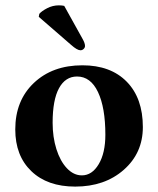

<svg xmlns="http://www.w3.org/2000/svg" viewBox="-20 -688 591 718"><path d="M268.1 -401.9Q224.6 -401.9 200.7 -358.2Q176.8 -314.5 176.8 -229Q176.8 -175.3 190.9 -130.4Q205.1 -85.4 230.2 -58.8Q255.4 -32.2 286.1 -32.2Q324.2 -32.2 349.1 -74Q374 -115.7 374 -184.1Q374 -285.6 346.4 -343.8Q318.8 -401.9 268.1 -401.9ZM37.1 -204.1Q37.1 -312 106.7 -377.9Q176.3 -443.8 288.1 -443.8Q394 -443.8 454.1 -382.3Q514.2 -320.8 514.2 -212.9Q514.2 -115.7 442.9 -53Q371.6 9.8 261.2 9.8Q157.2 9.8 97.2 -47.9Q37.1 -105.5 37.1 -204.1ZM220.2 -666 289.1 -542Q297.9 -526.4 297.9 -516.1Q297.9 -509.8 292.7 -504.9Q287.6 -500 280.8 -500Q268.6 -500 246.1 -520L125 -625L127 -636.2Q135.7 -646.5 156.2 -657.2Q176.8 -668 200.2 -668Q212.4 -668 220.2 -666Z"/></svg>

Font: Common Serif
Style: Bold
Weight: 700
Designer: Philipp H. Poll, Khaled Hosny
Foundry: Stefan Peev, Context Ltd.
Version: Version 1.026